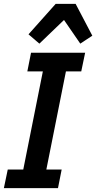

<svg xmlns="http://www.w3.org/2000/svg" viewBox="-23 -970 496 990"><path d="M-3 0 17 -96H97L198 -602H118L137 -698H416L396 -602H317L216 -96H295L276 0ZM367 -950 453 -786 391 -745 307 -867 180 -745 124 -793 264 -950Z"/></svg>

Font: IBM Plex Sans Condensed SemiBold
Style: Italic
Weight: 600
Width: 3
Italic angle: -11°
Designer: Mike Abbink, Paul van der Laan, Pieter van Rosmalen
Foundry: Bold Monday
Version: Version 1.3